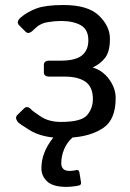

<svg xmlns="http://www.w3.org/2000/svg" viewBox="-20 -541 519 765"><path d="M50.3 -55.7Q38.6 -72.3 48.8 -82.5L75.7 -108.9Q89.4 -122.6 106.9 -102.1Q109.9 -98.6 142.1 -76.9Q174.3 -55.2 223.1 -55.2Q304.2 -55.2 327.1 -82.3Q350.1 -109.4 350.1 -146.5Q350.1 -194.3 320.8 -215.1Q291.5 -235.8 237.3 -235.8H176.8Q154.8 -235.8 154.8 -252.9V-282.2Q154.8 -299.3 176.8 -299.3H221.2Q280.8 -299.3 306.4 -320.1Q332 -340.8 332 -380.4Q332 -423.8 301.5 -440.7Q271 -457.5 222.2 -457.5Q198.7 -457.5 168.5 -452.4Q138.2 -447.3 115.7 -423.8Q94.7 -401.9 82.5 -414.1L56.6 -439.9Q42.5 -454.1 63 -471.7Q89.4 -494.1 126 -507.6Q162.6 -521 233.4 -521Q330.6 -521 374.3 -478.8Q418 -436.5 418 -386.7Q418 -335 398.7 -310.5Q379.4 -286.1 350.6 -272.9V-271.5Q389.2 -260.3 415 -224.9Q440.9 -189.5 440.9 -150.4Q440.9 -65.4 392.8 -32.2Q344.7 1 269 6.8Q246.1 27.3 235.1 54.7Q224.1 82 224.1 109.4Q224.1 123.5 231.9 131.8Q239.7 140.1 257.3 140.1Q268.6 140.1 284.2 136.7Q294.4 134.3 296.4 146L302.7 184.6Q304.7 196.3 293.9 198.2Q267.6 203.6 243.7 203.6Q191.9 203.6 168.5 182.4Q145 161.1 145 129.4Q145 97.7 156.5 67.9Q168 38.1 192.4 6.8Q136.7 1.5 95.7 -23.9Q54.7 -49.3 50.3 -55.7Z"/></svg>

Font: Istok Web
Style: Regular
Weight: 400
Designer: Andrey V. Panov
Foundry: Andrey V. Panov
Version: Version 1.0.2g